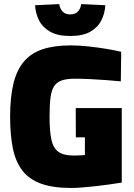

<svg xmlns="http://www.w3.org/2000/svg" viewBox="-20 -909 655 939"><path d="M328 10.3Q237.8 10.3 179.4 -11.3Q121 -32.9 88.3 -76.3Q55.6 -119.7 42.6 -185.1Q29.5 -250.6 29.5 -337.8Q29.5 -433.6 45.7 -500.1Q61.8 -566.6 97.1 -608.2Q132.5 -649.8 189.1 -668.4Q245.8 -687 325.7 -687Q366.4 -687 412.6 -682Q458.8 -676.9 501.2 -669.9Q543.6 -662.8 572.7 -655.7L570.9 -511.1Q542.1 -514.1 502.1 -517.1Q462.1 -520.1 420.9 -522.1Q379.6 -524.1 346.6 -524.1Q306.5 -524.1 282 -515.7Q257.5 -507.3 244.4 -486.9Q231.3 -466.6 226.9 -430.4Q222.4 -394.3 222.4 -337.8Q222.4 -268.8 231.1 -227.2Q239.9 -185.5 265.2 -166.9Q290.6 -148.4 339.3 -148.4Q348.8 -148.4 359 -148.6Q369.2 -148.8 378.5 -149.6Q387.9 -150.3 395.2 -150.7V-237.4H350.9L350.4 -380.6H575.5V-16Q549.1 -12 516.1 -7.1Q483 -2.3 448.2 1.5Q413.5 5.2 382.2 7.8Q350.9 10.3 328 10.3ZM323.1 -733Q262 -733 225 -754.1Q188 -775.2 170.9 -809.7Q153.7 -844.2 151.5 -883.4L269.7 -889Q272.6 -867.7 285.5 -853.2Q298.4 -838.6 323.1 -838.6Q348.8 -838.6 361.6 -853.2Q374.5 -867.7 376.9 -889L495.2 -883.4Q492.9 -844.2 475.8 -809.7Q458.7 -775.2 421.9 -754.1Q385.2 -733 323.1 -733Z"/></svg>

Font: Titillium Web SemiBold
Style: Regular
Weight: 600
Designer: Mohamed Gaber, Accademia di Belle Arti di Urbino
Foundry: Kief Type Foundry, Accademia di Belle Arti di Urbino
Version: Version 3.000; ttfautohint (v1.8.4)